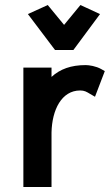

<svg xmlns="http://www.w3.org/2000/svg" viewBox="-20 -744 439 764"><path d="M199 -545H272L378 -688L300 -724L235 -645L170 -724L91 -688ZM397 -461 383 -469C362 -481 334 -485 321 -485C262 -485 219 -469 185 -438V-475H73V0H185V-217C187 -307 225 -384 299 -384C316 -384 324 -379 339 -370L358 -359Z"/></svg>

Font: Mint Spirit No2
Style: Bold
Weight: 700
Designer: HARENDAL Hirwen
Foundry: Arkandis Digital Foundry.
Version: Version 1.004;FFEdit